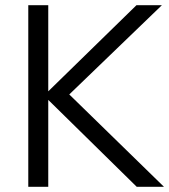

<svg xmlns="http://www.w3.org/2000/svg" viewBox="-20 -720 652 740"><path d="M89 0V-700H166V-368L506 -700H604L247 -356L612 0H507L166 -335V0Z"/></svg>

Font: Red Hat Text VF
Style: Regular
Weight: 400
Designer: Pentagram, MCKL
Foundry: Pentagram, MCKL
Version: Version 1.023